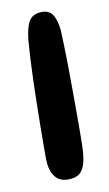

<svg xmlns="http://www.w3.org/2000/svg" viewBox="-73 -632 387 679"><g transform="rotate(-10 120.0 -293.0)"><path d="M116 6.5Q83 6.5 67.2 -17.5Q51.5 -41.5 51.5 -79.5Q51.5 -95.5 51.5 -124.5Q51.5 -153.5 52 -191Q52.5 -228.5 53.2 -270.5Q54 -312.5 55.2 -355Q56.5 -397.5 58.5 -436Q60.5 -474.5 63 -504.5Q68.5 -553 82.5 -573Q96.5 -593 128 -593Q154.5 -593 166.5 -572.8Q178.5 -552.5 182 -517.5Q183 -496 184 -463.5Q185 -431 185.5 -392.5Q186 -354 186.2 -313.8Q186.5 -273.5 186.5 -236.2Q186.5 -199 186.5 -168.8Q186.5 -138.5 186 -120.5Q186 -73 179.5 -45.2Q173 -17.5 158.2 -5.5Q143.5 6.5 116 6.5Z"/></g></svg>

Font: Gluten Thin
Style: Regular
Weight: 400
Version: Version 1.300